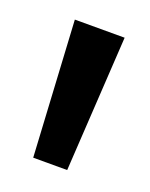

<svg xmlns="http://www.w3.org/2000/svg" viewBox="-62 -739 240 308"><g transform="rotate(20 58.5 -584.5)"><path d="M29 -469 16 -700H101L87 -469Z"/></g></svg>

Font: Bricolage Grotesque 10pt Condensed
Style: Regular
Weight: 400
Width: 3
Designer: Mathieu Triay
Foundry: Atelier Triay
Version: Version 1.000; ttfautohint (v1.8.4.7-5d5b);gftools[0.9.29]